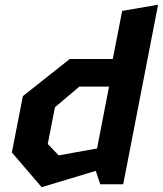

<svg xmlns="http://www.w3.org/2000/svg" viewBox="-20 -785 694 818"><path d="M407 0H505L653.5 -765L500.5 -738.5L460.5 -533.5H277L77.5 -375.5L30.5 -135.5L157.5 12.5L388 -57ZM183.5 -171.5 214 -328 318 -416H444.5L393.5 -152.5L230 -123Z"/></svg>

Font: Monaspace Krypton
Style: Bold Italic
Weight: 700
Italic angle: -11°
Designer: Riley Cran & the Lettermatic Team
Foundry: Lettermatic
Version: Version 1.101 (Monaspace Krypton)